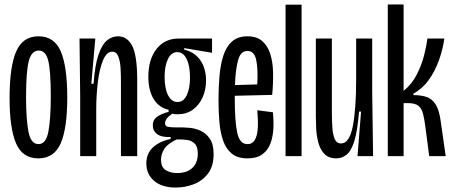

<svg xmlns="http://www.w3.org/2000/svg" viewBox="-20 -701 2029 862"><path d="M152 10Q81 10 52 -57.5Q23 -125 23 -261Q23 -401 52.5 -469.5Q82 -538 153 -538Q224 -538 253 -470Q282 -402 282 -263Q282 -125 252.5 -57.5Q223 10 152 10ZM153 -54Q187 -54 197.5 -111.5Q208 -169 208 -268Q208 -380 197 -427Q186 -474 154 -474Q121 -474 109 -426Q97 -378 97 -266Q97 -168 107.5 -111Q118 -54 153 -54Z M340 0V-271L337 -528H408L390 -325H400Q406 -407 421.5 -453.5Q437 -500 459.5 -519Q482 -538 510 -538Q552 -538 574 -494Q596 -450 596 -342V0H523V-333Q523 -360 521.5 -392Q520 -424 511.5 -446.5Q503 -469 484 -469Q459 -469 443 -431.5Q427 -394 419.5 -334Q412 -274 412 -206V0Z M769 141Q707 141 672 111Q637 81 637 33Q637 -12 667 -39.5Q697 -67 746 -77V-86Q706 -84 686 -98.5Q666 -113 666 -139Q666 -162 683.5 -175.5Q701 -189 737 -199V-208Q693 -218 669.5 -257Q646 -296 646 -356Q646 -434 682.5 -481Q719 -528 783 -528H932V-464L807 -485V-478Q853 -468 879 -431Q905 -394 905 -340Q905 -298 889.5 -263.5Q874 -229 845.5 -208.5Q817 -188 778 -188Q774 -188 766.5 -188.5Q759 -189 754 -191Q721 -169 721 -147Q721 -134 735 -131.5Q749 -129 768 -129H800Q810 -129 832.5 -127Q855 -125 879.5 -114.5Q904 -104 921.5 -79Q939 -54 939 -9Q939 45 914 78Q889 111 850 126Q811 141 769 141ZM777 -243Q804 -243 818.5 -273.5Q833 -304 833 -353Q833 -405 818 -436Q803 -467 776 -467Q749 -467 734 -436Q719 -405 719 -356Q719 -304 734.5 -273.5Q750 -243 777 -243ZM775 76Q819 76 843.5 53Q868 30 868 -11Q868 -43 854 -56.5Q840 -70 821 -72.5Q802 -75 786 -75H773Q733 -56 718 -33Q703 -10 703 16Q703 51 725 63.5Q747 76 775 76Z M1091 10Q1047 10 1021 -11Q995 -32 982 -69Q969 -106 965 -153Q961 -200 961 -251Q961 -309 965.5 -360.5Q970 -412 983 -452Q996 -492 1022 -515Q1048 -538 1091 -538Q1133 -538 1157.5 -516.5Q1182 -495 1193.5 -458.5Q1205 -422 1206 -374.5Q1207 -327 1202 -275L1034 -271Q1034 -267 1034 -261Q1034 -156 1045 -105Q1056 -54 1091 -54Q1114 -54 1125 -74.5Q1136 -95 1137.5 -129.5Q1139 -164 1135 -206L1205 -197Q1209 -163 1207.5 -126.5Q1206 -90 1195 -59Q1184 -28 1159 -9Q1134 10 1091 10ZM1091 -472Q1060 -473 1048.5 -429.5Q1037 -386 1035 -319L1135 -322Q1139 -393 1130 -433Q1121 -473 1091 -472Z M1262 0V-680H1334V0Z M1490 10Q1455 10 1436 -10.5Q1417 -31 1409 -61.5Q1401 -92 1399.5 -123.5Q1398 -155 1398 -177V-528H1470V-196Q1470 -162 1472 -130Q1474 -98 1482.5 -77.5Q1491 -57 1511 -57Q1549 -57 1564 -134.5Q1579 -212 1579 -344V-528H1651V-291L1655 0H1585L1601 -200H1592Q1585 -114 1571 -68.5Q1557 -23 1536 -6.5Q1515 10 1490 10Z M1721 0V-681H1792V-293Q1829 -323 1851 -366Q1873 -409 1884 -452.5Q1895 -496 1899 -528H1975Q1968 -479 1950.5 -430Q1933 -381 1904.5 -341.5Q1876 -302 1836 -281V-274Q1868 -274 1893 -266.5Q1918 -259 1935 -233.5Q1952 -208 1959 -154L1981 0H1907L1891 -122Q1886 -164 1879.5 -189.5Q1873 -215 1858 -226.5Q1843 -238 1812 -238H1792V0Z"/></svg>

Font: Bricolage Grotesque 48pt Condensed Light
Style: Regular
Weight: 300
Width: 3
Designer: Mathieu Triay
Foundry: Atelier Triay
Version: Version 1.000; ttfautohint (v1.8.4.7-5d5b);gftools[0.9.32]